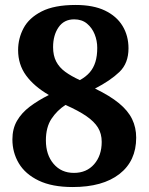

<svg xmlns="http://www.w3.org/2000/svg" viewBox="-20 -744 599 774"><path d="M273 10Q190 10 136 -16Q82 -42 56 -85.5Q30 -129 30 -182Q30 -225 48.5 -257Q67 -289 100 -314Q133 -339 177 -361Q117 -396 85 -440Q53 -484 53 -542Q53 -589 75 -630.5Q97 -672 148 -698Q199 -724 285 -724Q356 -724 403 -701.5Q450 -679 474 -639.5Q498 -600 498 -549Q498 -489 461.5 -454Q425 -419 363 -387Q423 -358 459.5 -328Q496 -298 512.5 -264Q529 -230 529 -189Q529 -95 461.5 -42.5Q394 10 273 10ZM278 -47Q329 -47 359.5 -82Q390 -117 390 -172Q390 -205 375 -229.5Q360 -254 328 -276Q296 -298 244 -321Q210 -299 187.5 -265Q165 -231 165 -178Q165 -120 196 -83.5Q227 -47 278 -47ZM302 -421Q327 -435 342 -452.5Q357 -470 364.5 -494Q372 -518 372 -551Q372 -580 361.5 -606Q351 -632 330.5 -649Q310 -666 279 -666Q238 -666 216 -634Q194 -602 194 -554Q194 -520 206.5 -496Q219 -472 243 -454.5Q267 -437 302 -421Z"/></svg>

Font: Noto Serif Tamil
Style: Bold
Weight: 700
Designer: Indian Type Foundry, Tom Grace, and the Monotype Design Team
Foundry: Monotype Imaging Inc.
Version: Version 2.003